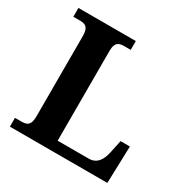

<svg xmlns="http://www.w3.org/2000/svg" viewBox="-162 -857 978 1000"><g transform="rotate(30 327.0 -357.0)"><path d="M28 0V-53H70Q84.6 -53 96.3 -57.5Q108 -62 114.5 -76Q121 -90 121 -118V-596Q121 -624.9 114.3 -638.4Q107.6 -652 96.3 -656.5Q85 -661 70 -661H28V-714H373V-661H331Q317.3 -661 305.8 -657Q294.3 -652.9 287.2 -639.9Q280 -626.9 280 -600V-61H466Q489 -61 505.5 -71Q522 -81 532.5 -100.5Q543 -120 549 -148L565 -223H621L614 0Z"/></g></svg>

Font: Noto Serif Tamil
Style: Regular
Weight: 400
Designer: Indian Type Foundry, Tom Grace, and the Monotype Design Team
Foundry: Monotype Imaging Inc.
Version: Version 2.003